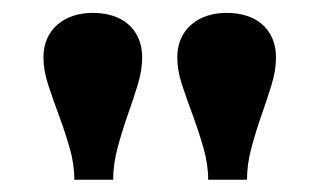

<svg xmlns="http://www.w3.org/2000/svg" viewBox="-20 -747 506 304"><path d="M309.6 -462.4Q309.6 -487.3 302 -513.4Q294.4 -539.6 285.2 -564.5Q275.9 -589.4 268.3 -612.5Q260.7 -635.7 260.7 -655.8Q260.7 -673.3 266.8 -686.5Q272.9 -699.7 283.7 -708.7Q294.4 -717.8 308.6 -722.2Q322.8 -726.6 338.9 -726.6Q355.5 -726.6 369.9 -722.2Q384.3 -717.8 394.8 -708.7Q405.3 -699.7 411.1 -686.5Q417 -673.3 417 -655.8Q417 -635.7 409.9 -612.5Q402.8 -589.4 394 -564.5Q385.3 -539.6 378.2 -513.4Q371.1 -487.3 371.1 -462.4ZM97.7 -462.4Q97.7 -487.3 90.1 -513.4Q82.5 -539.6 73.2 -564.5Q64 -589.4 56.4 -612.5Q48.8 -635.7 48.8 -655.8Q48.8 -673.3 54.9 -686.5Q61 -699.7 71.8 -708.7Q82.5 -717.8 96.7 -722.2Q110.8 -726.6 127 -726.6Q143.6 -726.6 158 -722.2Q172.4 -717.8 182.9 -708.7Q193.4 -699.7 199.2 -686.5Q205.1 -673.3 205.1 -655.8Q205.1 -635.7 198 -612.5Q190.9 -589.4 182.1 -564.5Q173.3 -539.6 166.3 -513.4Q159.2 -487.3 159.2 -462.4Z"/></svg>

Font: Arian AMU Serif
Style: Bold
Weight: 700
Designer: Ruben Hakobyan (Tarumian)
Foundry: Ruben Hakobyan (Tarumian)
Version: Version 1.002